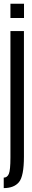

<svg xmlns="http://www.w3.org/2000/svg" viewBox="-33 -764 167 1014"><path d="M-13.3 229.4V174.1Q5.1 174.1 13.6 154.5Q22.1 134.9 22.1 67.8V-600H93.4V62.8Q93.4 166.8 67 198.1Q40.6 229.4 -13.3 229.4ZM22.1 -744.4H93.8V-668.8H22.1Z"/></svg>

Font: Anybody UltraCondensed Thin
Style: Regular
Weight: 100
Width: 1
Designer: Tyler Finck
Foundry: Etcetera Type Company
Version: Version 1.110